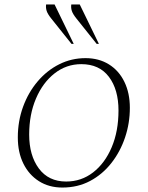

<svg xmlns="http://www.w3.org/2000/svg" viewBox="-20 -832 663 862"><path d="M260 10Q200 10 155 -18.5Q110 -47 85 -97.5Q60 -148 60 -215Q60 -288 83.5 -352.5Q107 -417 149 -466.5Q191 -516 246 -543.5Q301 -571 364 -571Q424 -571 469 -543Q514 -515 538.5 -464.5Q563 -414 563 -348Q563 -279 541.5 -215Q520 -151 480 -100Q440 -49 384.5 -19.5Q329 10 260 10ZM277 -17Q345 -17 398 -58Q451 -99 481.5 -171Q512 -243 512 -336Q512 -430 469 -487Q426 -544 345 -544Q278 -544 225 -502.5Q172 -461 141.5 -389.5Q111 -318 111 -228Q111 -134 154.5 -75.5Q198 -17 277 -17ZM414 -635 323 -749Q307 -769 302.5 -783Q298 -797 300 -812H338L424 -635ZM301 -635 210 -749Q194 -769 189.5 -783Q185 -797 187 -812H225L311 -635Z"/></svg>

Font: Spectral SC ExtraLight
Style: Italic
Weight: 275
Italic angle: -10°
Designer: Jean-Baptiste Levee
Foundry: Production Type
Version: Version 2.001